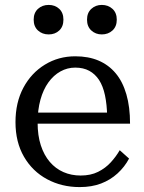

<svg xmlns="http://www.w3.org/2000/svg" viewBox="-20 -751 586 781"><path d="M238 -671Q238 -643 221 -627Q204 -611 178 -611Q152 -611 134.5 -627Q117 -643 117 -671Q117 -699 134.5 -715Q152 -731 178 -731Q204 -731 221 -715Q238 -699 238 -671ZM455 -671Q455 -643 437.5 -627Q420 -611 394 -611Q369 -611 351.5 -627Q334 -643 334 -671Q334 -699 351.5 -715Q369 -731 394 -731Q420 -731 437.5 -715Q455 -699 455 -671ZM133 -252Q133 -200 146 -160Q159 -120 182.5 -92.5Q206 -65 238 -51Q270 -37 308 -37Q349 -37 379 -52Q409 -67 430.5 -90.5Q452 -114 467 -140L505 -106Q487 -72 458 -45.5Q429 -19 391 -4.5Q353 10 304 10Q231 10 171.5 -22Q112 -54 77.5 -113.5Q43 -173 43 -254Q43 -334 75 -394Q107 -454 162.5 -488Q218 -522 286 -522Q340 -522 381 -504.5Q422 -487 450.5 -453Q479 -419 494 -367.5Q509 -316 509 -248H111V-293H444L416 -276Q415 -326 407 -363.5Q399 -401 383 -425.5Q367 -450 343 -463Q319 -476 286 -476Q254 -476 226 -460.5Q198 -445 177 -416Q156 -387 144.5 -345.5Q133 -304 133 -252Z"/></svg>

Font: Roboto Serif 72pt
Style: Regular
Weight: 400
Designer: Greg Gazdowicz
Foundry: Commercial Type
Version: Version 1.008